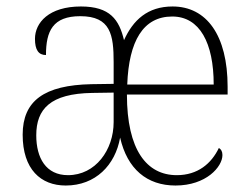

<svg xmlns="http://www.w3.org/2000/svg" viewBox="-20 -563 772 593"><path d="M183 10C275 10 336 -53 351 -138C373 -41 434 10 522 10C617 10 667 -48 667 -84C667 -95 663 -102 656 -106C633 -58 591 -22 526 -22C433 -22 372 -100 372 -271H683V-295C683 -454 618 -543 513 -543C436 -543 391 -501 363 -439C348 -502 320 -543 230 -543C131 -543 88 -493 88 -443C88 -409 99 -393 122 -393C122 -467 143 -513 228 -513C322 -513 331 -455 331 -371V-304L262 -303C117 -300 50 -252 50 -147C50 -40 106 10 183 10ZM640 -302H373C378 -436 422 -512 512 -512C597 -512 640 -430 640 -302ZM190 -22C122 -22 92 -75 92 -145C92 -226 135 -274 265 -276L331 -277V-186C331 -100 275 -22 190 -22Z"/></svg>

Font: Noto Serif Thai SemiCondensed ExtraLight
Style: Regular
Weight: 200
Width: 4
Designer: Monotype Design Team
Foundry: Monotype Imaging Inc.
Version: Version 2.002